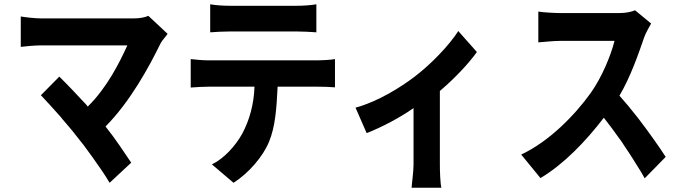

<svg xmlns="http://www.w3.org/2000/svg" viewBox="-20 -788 3192 897"><path d="M593 -28C561 -75 519 -140 473 -197C586 -311 674 -470 731 -587C738 -600 752 -614 763 -630L673 -714C657 -707 635 -702 605 -702H171C147 -702 100 -707 77 -711V-569C92 -571 142 -576 171 -576H575C538 -495 481 -380 390 -290L383 -299C335 -351 287 -401 257 -430L171 -343C194 -319 230 -280 265 -240L272 -231C297 -202 322 -173 340 -149C360 -125 382 -96 403 -66L409 -58C442 -12 473 33 492 66L593 -28Z M1458 -768C1431 -763 1393 -761 1366 -761H1054C1028 -761 988 -763 962 -768V-637C986 -639 1027 -641 1055 -641H1366C1394 -641 1431 -639 1458 -637V-768ZM1237 -126C1266 -196 1272 -280 1277 -383H1464C1486 -383 1525 -382 1545 -380V-512C1524 -508 1481 -506 1464 -506H955C930 -506 895 -509 871 -512V-379C893 -381 931 -383 955 -383H1169C1166 -299 1145 -226 1112 -164C1080 -106 1026 -47 970 -20L1071 66C1142 21 1209 -57 1237 -126Z M2035 -20V-363C2105 -422 2171 -493 2208 -545L2121 -643C2080 -578 1994 -488 1916 -429C1853 -381 1745 -313 1641 -285L1693 -166C1762 -193 1850 -239 1912 -283V-20C1912 15 1904 69 1903 89H2042C2037 69 2035 15 2035 -20Z M3090 -55C3061 -100 3014 -167 2965 -231L2958 -240C2930 -276 2901 -311 2874 -341C2927 -431 2963 -537 2990 -615C2997 -635 3016 -667 3022 -678L2947 -740C2931 -733 2905 -727 2873 -727H2597C2573 -727 2517 -730 2495 -734V-590C2512 -591 2563 -597 2597 -597H2851C2833 -527 2793 -429 2740 -354C2665 -249 2544 -126 2415 -66L2505 44C2614 -21 2716 -127 2801 -238C2826 -206 2851 -173 2874 -140L2880 -132C2885 -125 2890 -118 2894 -111L2900 -102C2918 -76 2935 -49 2951 -23L2956 -15C2969 5 2981 25 2992 45L3090 -55Z"/></svg>

Font: Glow Sans TC Compressed
Style: Bold
Weight: 700
Width: 2
Designer: Ryoko NISHIZUKA (kana, bopomofo & ideographs); Paul D. Hunt (Latin, Greek & Cyrillic); Sandoll Communications, Soo-young
Version: Version 0.93